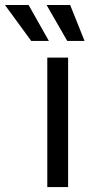

<svg xmlns="http://www.w3.org/2000/svg" viewBox="-126 -755 361 775"><path d="M64.9 0V-522.5H148.9V0ZM145.5 -589.8 62 -734.9H157.2L215.3 -589.8ZM0 -589.8 -106 -734.9H-10.7L71.3 -589.8Z"/></svg>

Font: Inter 28pt
Style: Regular
Weight: 400
Designer: Rasmus Andersson
Foundry: rsms
Version: Version 4.001;git-66647c0bb